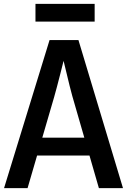

<svg xmlns="http://www.w3.org/2000/svg" viewBox="-20 -976 660 996"><path d="M1 0 237 -768H387L618 0H493L355 -478Q349 -498 341.5 -529.5Q334 -561 325.5 -595.5Q317 -630 309.5 -661.5Q302 -693 297 -713H323Q318 -693 310 -661Q302 -629 293 -593.5Q284 -558 275.5 -526Q267 -494 261 -473L123 0ZM143 -169V-262H466V-169ZM471 -956V-864H164V-956Z"/></svg>

Font: Yaldevi SemiBold
Style: Regular
Weight: 600
Designer: Sol Matas, Rajitha Manaperi, Kosala Senevirathne
Foundry: Mooniak
Version: Version 1.100